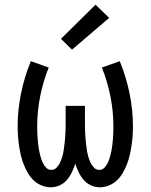

<svg xmlns="http://www.w3.org/2000/svg" viewBox="-20 -788 640 816"><path d="M196 8Q176 8 156.5 0Q137 -8 122.5 -22Q108 -36 98 -53.5Q88 -71 80.5 -90Q73 -109 68.5 -129Q64 -149 61 -169Q58 -189 56.5 -209Q55 -229 55 -250Q55 -321 69.5 -391.5Q84 -462 111 -528L187 -501Q163 -441 150.5 -377.5Q138 -314 138 -249Q138 -236 138.5 -223.5Q139 -211 140 -198Q141 -185 142.5 -172Q144 -159 146.5 -146.5Q149 -134 152.5 -121.5Q156 -109 161.5 -97Q167 -85 176 -75.5Q185 -66 198 -66Q212 -66 221.5 -76.5Q231 -87 236.5 -99.5Q242 -112 245.5 -125Q249 -138 251 -151.5Q253 -165 254.5 -178.5Q256 -192 257 -205.5Q258 -219 258.5 -232.5Q259 -246 259 -260V-338H341V-260Q341 -246 341.5 -232.5Q342 -219 343 -205.5Q344 -192 345.5 -178.5Q347 -165 349 -151.5Q351 -138 354.5 -125Q358 -112 363.5 -99.5Q369 -87 378.5 -76.5Q388 -66 402 -66Q415 -66 424 -75.5Q433 -85 438.5 -97Q444 -109 447.5 -121.5Q451 -134 453.5 -146.5Q456 -159 457.5 -172Q459 -185 460 -198Q461 -211 461.5 -223.5Q462 -236 462 -249Q462 -314 449.5 -377.5Q437 -441 413 -501L489 -528Q516 -462 530.5 -391.5Q545 -321 545 -250Q545 -229 543.5 -209Q542 -189 539 -169Q536 -149 531.5 -129Q527 -109 519.5 -90Q512 -71 502 -53.5Q492 -36 477.5 -22Q463 -8 443.5 0Q424 8 404 8Q384 8 366 -0.5Q348 -9 335.5 -23.5Q323 -38 314.5 -56Q306 -74 300 -92Q294 -74 285.5 -56Q277 -38 264.5 -23.5Q252 -9 234 -0.5Q216 8 196 8ZM286 -577 239 -623 386 -768 444 -712Z"/></svg>

Font: Iosevka SS04 Extended
Style: Regular
Weight: 400
Width: 7
Monospace: yes
Designer: Belleve Invis
Foundry: Belleve Invis
Version: Version 19.0.0; ttfautohint (v1.8.4)